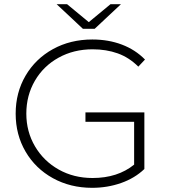

<svg xmlns="http://www.w3.org/2000/svg" viewBox="-20 -894 813 919"><path d="M55 -350Q55 -451 102.5 -532Q150 -613 233.5 -659Q317 -705 422 -705Q499 -705 563.5 -680.5Q628 -656 674 -609L642 -575Q598 -619 543.5 -638.5Q489 -658 423 -658Q333 -658 260.5 -618Q188 -578 147 -507.5Q106 -437 106 -350Q106 -264 147.5 -193.5Q189 -123 261 -82.5Q333 -42 423 -42Q543 -42 622 -106V-311H389V-356H671V-85Q625 -41 559.5 -18Q494 5 421 5Q317 5 233.5 -41Q150 -87 102.5 -168Q55 -249 55 -350ZM251 -874H301L405 -788L509 -874H559L433 -756H377Z"/></svg>

Font: Goldbeck Next Light
Style: Regular
Weight: 300
Designer: Julieta Ulanovsky
Foundry: Julieta Ulanovsky
Version: Version 7.200